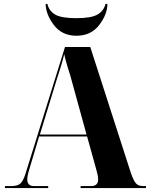

<svg xmlns="http://www.w3.org/2000/svg" viewBox="-20 -952 767 972"><path d="M5 0H224V-10H152Q118 -10 118 -44Q118 -58 123.5 -78Q129 -98 135 -117L178 -261H421L463 -110Q465 -100 471 -80Q477 -60 477 -44Q477 -10 441 -10H388V0H719V-10H705Q680 -10 668 -24Q656 -38 642 -78L437 -714H309L107 -66Q96 -34 82 -22Q68 -10 36 -10H5ZM182 -271 267 -549Q272 -564 285 -605Q298 -646 305 -678Q312 -646 322 -613.5Q332 -581 336 -569L418 -271ZM367 -771Q440 -771 481.5 -824.5Q523 -878 524 -932H514Q506 -898 474.5 -879Q443 -860 367 -860Q290 -860 259 -878.5Q228 -897 220 -932H211Q212 -879 253 -825Q294 -771 367 -771Z"/></svg>

Font: Noto Serif Display SemiCondensed Extra
Style: Regular
Weight: 800
Width: 4
Designer: Monotype Design Team
Foundry: Monotype Imaging Inc.
Version: Version 1.900